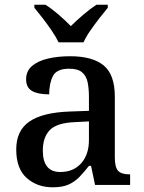

<svg xmlns="http://www.w3.org/2000/svg" viewBox="-20 -786 613 816"><path d="M204 10Q138 10 93.5 -29.5Q49 -69 49 -151Q49 -231 105 -269.5Q161 -308 276 -312L358 -315V-373Q358 -409 352.5 -436Q347 -463 329 -478.5Q311 -494 274 -494Q221 -494 205 -463Q189 -432 189 -385Q141 -385 116 -399.5Q91 -414 91 -449Q91 -484 116 -505.5Q141 -527 183.5 -537Q226 -547 278 -547Q373 -547 420.5 -508Q468 -469 468 -375V-117Q468 -75 482 -60Q496 -45 530 -45H533V0H384L367 -81H358Q337 -54 317 -33.5Q297 -13 271 -1.5Q245 10 204 10ZM236 -55Q292 -55 325 -92Q358 -129 358 -191V-270L299 -267Q222 -264 192 -233.5Q162 -203 162 -146Q162 -55 236 -55ZM229 -606Q218 -629 200 -655.5Q182 -682 162 -708Q142 -734 126 -753V-766H173Q200 -749 229.5 -723.5Q259 -698 281 -675Q304 -698 334 -723.5Q364 -749 390 -766H438V-753Q422 -734 402 -708Q382 -682 363.5 -655.5Q345 -629 335 -606Z"/></svg>

Font: Noto Serif Bengali Medium
Style: Regular
Weight: 500
Designer: Juan Bruce, Universal Thirst, Indian Type Foundry and the Monotype Design Team.
Foundry: Monotype Imaging Inc.
Version: Version 2.003; ttfautohint (v1.8.4.7-5d5b)